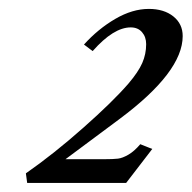

<svg xmlns="http://www.w3.org/2000/svg" viewBox="-20 -664 430 431"><path d="M41 -253.4 38.1 -274.9Q100.6 -318.4 166.7 -377Q232.9 -435.5 268.1 -476.1Q290.5 -502.4 299.3 -522.5Q308.1 -542.5 308.1 -564.9Q308.1 -581.1 298.8 -591.8Q289.6 -602.5 273.4 -602.5Q234.9 -602.5 188 -549.3L168.5 -564Q200.2 -599.1 238.8 -621.6Q277.3 -644 314 -644Q348.1 -644 369.1 -627.2Q390.1 -610.4 390.1 -583Q390.1 -502.4 248.5 -397L127 -306.6H212.4Q234.9 -306.6 244.9 -307.9Q254.9 -309.1 268.1 -316.7Q281.2 -324.2 294.9 -340.3L321.8 -329.6L263.2 -253.4Z"/></svg>

Font: Elstob 10pt
Style: Italic
Weight: 400
Italic angle: -20°
Designer: Peter S. Baker
Version: Version 1.015